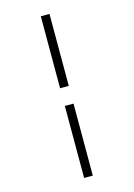

<svg xmlns="http://www.w3.org/2000/svg" viewBox="-144 -814 787 1131"><g transform="rotate(-15 250.0 -249.0)"><path d="M276 -195V244H223V-195ZM276 -742V-303H223V-742Z"/></g></svg>

Font: Lekton
Style: Regular
Weight: 400
Designer: Paolo Mazzetti, Luciano Perondi, Raffaele Flato, Elena Papassissa, Emilio Macchia, Michela Povoleri, Tobias Seemiller, R
Version: Version 34.000